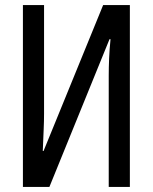

<svg xmlns="http://www.w3.org/2000/svg" viewBox="-20 -734 599 754"><path d="M70 -714V0H174L410 -580H414Q410 -540 408.5 -504Q407 -468 407 -437V0H490V-714H385L151 -141H148Q150 -192 151.5 -225.5Q153 -259 153 -287V-714Z"/></svg>

Font: Noto Sans Display Condensed
Style: Regular
Weight: 400
Width: 3
Designer: Monotype Design Team
Foundry: Monotype Imaging Inc.
Version: Version 1.900